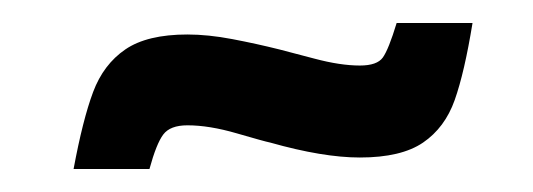

<svg xmlns="http://www.w3.org/2000/svg" viewBox="-20 -387 464 167"><path d="M143 -357Q161 -357 182 -353Q203 -349 223 -344Q231 -342 253.5 -336Q276 -330 293 -330Q308 -330 313 -337Q318 -344 325 -367H391Q384 -324 375.5 -300Q367 -276 348 -263Q329 -250 293 -250Q261 -250 215 -263Q210 -264 186 -271Q162 -278 143 -278Q128 -278 122 -270Q116 -262 110 -240H44Q52 -283 61 -307Q70 -331 89 -344Q108 -357 143 -357Z"/></svg>

Font: Saira Ultra Condensed
Style: Bold Italic
Weight: 700
Width: 1
Italic angle: -12°
Designer: Hector Gatti with collaboration of the Omnibus-Type team
Foundry: Omnibus-Type
Version: Version 1.001; ttfautohint (v1.8)